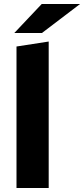

<svg xmlns="http://www.w3.org/2000/svg" viewBox="-20 -946 423 966"><path d="M63 0V-712L225 -737V0ZM52 -780 190 -926H383L191 -780Z"/></svg>

Font: Red Hat Text
Style: Bold
Weight: 700
Designer: Pentagram, MCKL
Foundry: MCKL
Version: Version 1.030